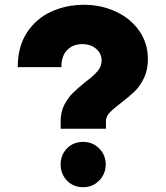

<svg xmlns="http://www.w3.org/2000/svg" viewBox="-20 -770 693 801"><path d="M233 -264Q233 -302 247.5 -331Q262 -360 282.5 -380.5Q303 -401 335 -427Q370 -453 387 -473Q404 -493 404 -518Q404 -546 381.5 -566Q359 -586 323 -586Q285 -586 260.5 -561.5Q236 -537 236 -490H54Q54 -575 92 -633.5Q130 -692 193 -721Q256 -750 330 -750Q403 -750 464.5 -721Q526 -692 561.5 -640.5Q597 -589 597 -523Q597 -478 580.5 -444Q564 -410 541.5 -388.5Q519 -367 484 -340Q451 -315 436.5 -299Q422 -283 422 -264V-233H233ZM233 -84Q233 -124 259.5 -151Q286 -178 327 -178Q367 -178 394 -150.5Q421 -123 421 -84Q421 -45 394 -17Q367 11 327 11Q286 11 259.5 -16.5Q233 -44 233 -84Z"/></svg>

Font: Be Vietnam Black
Style: Regular
Weight: 900
Designer: Lam Bao; Tony Le; Vietanh Nguyen
Foundry: Yellow Type Foundry
Version: Version 5.000